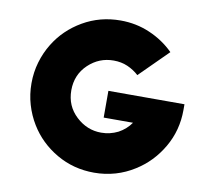

<svg xmlns="http://www.w3.org/2000/svg" viewBox="-82 -841 1010 932"><g transform="rotate(10 423.0 -375.0)"><path d="M439.5 -403.3Q439.5 -370.1 439.5 -271.5Q475.6 -271.5 584 -271.5Q560.5 -237.3 522.5 -216.8Q483.4 -197.3 439.5 -197.3Q370.1 -197.3 316.4 -247.1Q261.7 -297.9 261.7 -375Q261.7 -452.1 315.4 -502.9Q368.2 -552.7 439.5 -552.7Q477.5 -552.7 508.8 -539.1Q540 -525.4 564.5 -502.9Q610.4 -548.8 703.1 -640.6Q652.3 -691.4 584 -720.7Q516.6 -750 439.5 -750Q337.9 -750 253.9 -701.2Q169.9 -652.3 121.1 -572.3Q94.7 -529.3 80.1 -479.5Q65.4 -429.7 65.4 -375Q65.4 -320.3 80.1 -270.5Q94.7 -220.7 121.1 -177.7Q169.9 -97.7 253.9 -48.8Q337.9 0 439.5 0Q493.2 0 543.9 -14.6Q593.8 -29.3 636.7 -56.6Q716.8 -106.4 765.6 -190.4Q814.5 -274.4 814.5 -375Q814.5 -384.8 814.5 -403.3Q720.7 -403.3 439.5 -403.3Z"/></g></svg>

Font: Big John
Style: Regular
Weight: 400
Designer: Ion Lucin
Version: Version 1.000